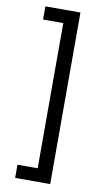

<svg xmlns="http://www.w3.org/2000/svg" viewBox="-99 -817 547 1001"><g transform="rotate(10 174.0 -317.0)"><path d="M57.1 137.7V67.9H164.1V-700.7H57.1V-770.5H242.7V137.7Z"/></g></svg>

Font: V-Inter
Style: Regular-375
Weight: 375
Designer: Rasmus Andersson
Foundry: rsms
Version: Version 4.000;git-4146feb